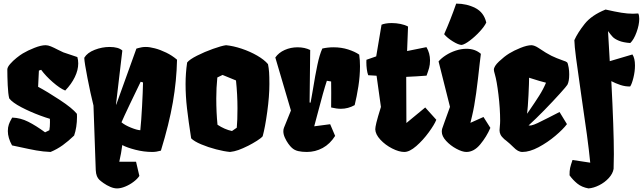

<svg xmlns="http://www.w3.org/2000/svg" viewBox="-20 -841 3599 1075"><path d="M193.4 -355Q244.1 -328.1 314.9 -281.5Q385.7 -234.9 410.6 -203.6Q411.1 -197.8 411.1 -186Q411.1 -158.7 407 -131.3Q402.8 -104 395 -82Q363.3 -51.3 331.5 -28.3Q299.8 -5.4 263.2 9.8Q222.2 8.3 182.9 1.2Q143.6 -5.9 93.3 -17.1Q63 -24.4 47.4 -26.9Q23.9 -69.3 23.9 -107.4Q23.9 -128.4 29.5 -144Q35.2 -159.7 41 -169.4Q46.9 -179.2 48.3 -182.6Q94.7 -181.2 137.9 -159.4Q181.2 -137.7 232.4 -100.1L256.3 -111.8Q259.8 -130.4 259.8 -157.7Q259.8 -170.4 259.3 -175.8Q237.3 -182.1 205.6 -193.8Q148.9 -214.8 99.4 -240.7Q49.8 -266.6 31.7 -290Q25.4 -314.5 23.2 -364Q21 -413.6 21 -451.7Q21 -464.8 36.9 -482.9Q52.7 -501 73.2 -517.3Q93.8 -533.7 107.9 -542Q135.7 -558.6 172.9 -573.2Q210 -587.9 235.4 -587.9Q248.5 -587.9 264.6 -581.3Q280.8 -574.7 304.2 -562.5Q328.1 -550.3 334.5 -547.9L413.1 -521.5Q418 -504.9 418 -485.8Q418 -448.7 398.9 -409.4Q379.9 -370.1 345.2 -334Q315.4 -346.2 275.6 -380.9Q235.8 -415.5 210.4 -450.2L197.8 -445.8Z M741.7 64.5 760.3 144Q749 161.1 727.5 177.2Q706.1 193.4 681.2 203.6Q656.2 213.9 635.3 213.9Q617.7 213.9 597.7 205.3Q577.6 196.8 559.6 184.1Q544.4 173.3 536.1 165.5Q527.8 157.7 522.5 144.8Q517.1 131.8 516.1 110.8L503.4 -250Q486.3 -318.4 469.7 -404.3Q453.1 -490.2 452.1 -513.2V-518.1Q468.8 -545.9 510 -562Q551.3 -578.1 593.8 -578.1Q643.1 -578.1 665 -558.1L629.4 -255.9L630.9 -255.4L743.7 -568.8Q747.6 -569.8 755.9 -572.3Q764.2 -574.7 774.2 -576.4Q784.2 -578.1 796.9 -578.1Q817.4 -578.1 847.4 -570.3Q877.4 -562.5 910.6 -546.4Q943.8 -530.3 971.2 -506.8Q968.8 -389.2 947.8 -268.1Q926.8 -147 880.9 2.4Q855.5 9.8 833 9.8Q785.6 9.8 738.3 -2.4Q690.9 -14.6 664.6 -28.8Q659.2 15.1 647.9 64.5ZM660.2 -156.2Q679.2 -140.1 712.9 -126.5Q746.6 -112.8 765.6 -111.8Q771 -163.6 775.4 -245.8Q779.8 -328.1 780.8 -379.4L767.6 -383.3Q740.7 -328.6 706.1 -255.6Q671.4 -182.6 660.2 -156.2Z M1488.3 -370.6Q1488.3 -302.2 1476.3 -215.1Q1464.4 -127.9 1450.7 -78.1Q1442.4 -67.9 1418.5 -52.7Q1394.5 -37.6 1370.6 -25.4Q1338.4 -9.3 1314.9 -1Q1291.5 7.3 1268.1 9.8Q1234.9 6.8 1189.9 -4.9Q1145 -16.6 1106.2 -33Q1067.4 -49.3 1050.3 -66.4Q1035.2 -163.1 1027.1 -233.4Q1019 -303.7 1019 -370.1Q1019 -431.2 1027.8 -491.2Q1041.5 -508.3 1083.5 -529.5Q1125.5 -550.8 1172.9 -567.6Q1220.2 -584.5 1245.6 -587.9Q1286.1 -584 1333 -568.4Q1379.9 -552.7 1419.7 -529.8Q1459.5 -506.8 1480.5 -481.9Q1484.9 -460.4 1486.6 -436.8Q1488.3 -413.1 1488.3 -370.6ZM1190.9 -289.6Q1190.9 -211.4 1197.8 -142.6Q1237.8 -116.2 1278.8 -107.4L1305.7 -126Q1309.6 -166.5 1309.6 -234.4Q1309.6 -311 1301.3 -390.6L1226.1 -421.4L1196.8 -407.2Q1190.9 -348.6 1190.9 -289.6Z M1731.9 -339.4Q1745.1 -420.9 1757.1 -477.8Q1769 -534.7 1784.7 -569.3Q1815.4 -576.2 1847.2 -576.2Q1891.6 -576.2 1929.4 -564Q1967.3 -551.8 1991.2 -535.2Q1995.6 -504.4 1995.6 -470.7Q1995.6 -415.5 1986.6 -357.7Q1977.5 -299.8 1965.8 -252.4Q1929.2 -231.9 1888.7 -231.9Q1864.3 -231.9 1834 -239.3Q1834.5 -256.3 1834.5 -320.3Q1834.5 -367.2 1834 -384.8L1810.1 -388.7Q1792 -335.4 1756.3 -197.8L1739.3 -133.8L1828.6 -145.5L1856.4 -80.1Q1827.6 -34.7 1786.6 -12.5Q1745.6 9.8 1697.8 9.8Q1670.4 9.8 1649.4 4.9Q1628.4 0 1613.8 -13.7Q1605.5 -21 1594.5 -36.1Q1583.5 -51.3 1575 -70.1Q1566.4 -88.9 1566.4 -106Q1566.4 -116.7 1569.8 -125.5L1608.9 -222.2L1521.5 -519Q1540.5 -546.4 1574.2 -561.3Q1607.9 -576.2 1646 -576.2Q1686 -576.2 1716.8 -561L1713.4 -267.1L1718.8 -266.1Q1721.2 -277.8 1725.3 -301.5Q1729.5 -325.2 1731.9 -339.4Z M2422.9 -170.4Q2412.6 -144 2380.6 -100.1Q2348.6 -56.2 2310.8 -23.2Q2272.9 9.8 2243.7 9.8Q2213.9 9.8 2175.5 -9.8Q2137.2 -29.3 2109.6 -59.1Q2082 -88.9 2081.1 -117.2Q2081.1 -127.9 2087.4 -154.5Q2093.8 -181.2 2112.8 -242.2L2088.4 -417L2041.5 -419.9Q2036.1 -434.6 2033.7 -454.1Q2031.2 -473.6 2031.2 -492.2Q2031.2 -502.4 2031.7 -506.3L2086.4 -525.4L2116.2 -702.6Q2124 -706.5 2139.4 -709.2Q2154.8 -711.9 2172.9 -711.9Q2197.8 -711.9 2222.2 -707Q2246.6 -702.1 2264.6 -692.4L2259.3 -555.2L2367.7 -577.1Q2387.7 -543 2387.7 -502.9Q2387.7 -479 2382.6 -460.7Q2377.4 -442.4 2368.2 -417.5Q2312.5 -413.1 2254.4 -410.6L2255.4 -152.3L2360.8 -239.3Z M2564.9 -589.4Q2582 -592.3 2610.8 -614Q2639.6 -635.7 2666 -664.3Q2692.4 -692.9 2702.6 -714.8Q2689.5 -771.5 2641.4 -796.1Q2593.3 -820.8 2534.2 -820.8Q2503.4 -731.9 2466.8 -649.4Q2484.4 -628.4 2515.6 -609.1Q2546.9 -589.8 2564.9 -589.4ZM2468.8 -157.7Q2486.8 -206.1 2499.5 -242.7L2435.5 -497.1Q2450.7 -515.1 2476.1 -531.5Q2501.5 -547.9 2532 -557.9Q2562.5 -567.9 2591.8 -567.9Q2640.1 -567.9 2672.4 -539.6Q2669.9 -524.9 2666 -487.3Q2656.2 -395.5 2646 -319.6Q2635.7 -243.7 2623 -191.4L2613.8 -153.3L2687 -186L2725.6 -125Q2704.1 -75.2 2668.9 -32.7Q2633.8 9.8 2591.3 9.8Q2568.4 9.8 2535.2 -8.1Q2502 -25.9 2477.8 -52.2Q2453.6 -78.6 2453.6 -103.5Q2453.6 -112.8 2455.6 -120.1Q2457.5 -127.4 2468.8 -157.7Z M2953.6 -138.7Q2968.3 -141.6 2990 -151.9Q3011.7 -162.1 3050.8 -182.1Q3081.1 -198.2 3112.8 -213.9L3154.3 -146Q3132.8 -117.2 3089.1 -80.3Q3045.4 -43.5 2995.4 -16.8Q2945.3 9.8 2904.8 9.8Q2892.1 9.8 2879.9 3.2Q2867.7 -3.4 2853 -18.6Q2840.3 -31.2 2834 -36.6Q2823.7 -45.9 2814.7 -53Q2805.7 -60.1 2803.2 -62Q2788.1 -75.7 2782.5 -87.2Q2776.9 -98.6 2776.9 -111.8Q2776.9 -120.6 2778.3 -131.3Q2780.3 -149.9 2780.3 -165Q2780.3 -233.4 2770.8 -311.5Q2761.2 -389.6 2751 -423.8Q2745.1 -443.8 2745.1 -450.2Q2745.1 -469.7 2774.2 -497.1Q2803.2 -524.4 2830.6 -541.5Q2857.4 -558.1 2894.5 -573Q2931.6 -587.9 2956.1 -587.9Q2973.1 -586.9 2994.1 -573.2Q3041 -541.5 3067.6 -528.6Q3094.2 -515.6 3132.8 -502L3146.5 -497.1Q3152.3 -494.6 3154.8 -492.2Q3157.2 -489.7 3159.4 -483.2Q3161.6 -476.6 3164.1 -461.9Q3167 -444.3 3167 -424.3Q3167 -385.3 3156.7 -366.2Q3152.3 -358.4 3114.7 -316.7Q3077.1 -274.9 3028.3 -224.9Q2979.5 -174.8 2939.5 -138.7ZM2942.4 -405.8Q2942.4 -378.9 2939 -308.6Q2935.5 -238.3 2931.2 -205.1L2930.7 -203.6L2944.3 -223.1Q2976.6 -270 2999.3 -305.9Q3022 -341.8 3037.1 -377.9Q3010.7 -383.8 2942.4 -405.8Z M3234.4 -308.6Q3214.4 -447.3 3205.3 -516.4Q3196.3 -585.4 3195.8 -616.2Q3214.4 -657.7 3253.2 -706.8Q3292 -755.9 3370.6 -787.6Q3424.3 -775.4 3459 -769.8Q3493.7 -764.2 3523.9 -764.2Q3539.1 -764.2 3553.7 -765.6Q3559.1 -754.9 3559.1 -735.4Q3559.1 -701.7 3543.9 -660.2Q3528.8 -618.7 3508.8 -600.1Q3469.2 -603 3445.6 -612.8Q3421.9 -622.6 3410.9 -634Q3399.9 -645.5 3384.3 -667L3394 -498.5L3521 -536.1Q3535.2 -514.6 3535.2 -474.6Q3535.2 -440.9 3526.4 -405.5Q3517.6 -370.1 3508.3 -356.9Q3481.4 -356 3453.6 -365.2Q3425.8 -374.5 3402.8 -386.7Q3417 -115.7 3417 22.9Q3417 67.9 3415.5 104.5Q3411.1 131.3 3388.4 156Q3365.7 180.7 3334.5 196.3Q3303.2 211.9 3274.9 213.9Q3236.8 207 3211.9 186.5Q3187 166 3168.9 140.6Q3168.5 115.7 3172.1 99.1Q3175.8 82.5 3185.5 54.7L3284.7 69.8Q3277.8 -0.5 3266.1 -86.9Q3254.4 -173.3 3234.4 -308.6Z"/></svg>

Font: Fruktur
Style: Regular
Weight: 400
Designer: Viktoriya Grabowska
Foundry: Viktoriya Grabowska
Version: Version 1.004; ttfautohint (v1.4.1)